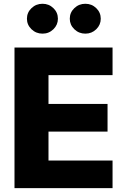

<svg xmlns="http://www.w3.org/2000/svg" viewBox="-20 -973 657 993"><path d="M55 0V-727.3H562.1V-584.5H230.8V-435.4H536.2V-292.3H230.8V-142.8H562.1V0ZM199.9 -799Q166.5 -799 142.9 -821.7Q119.3 -844.5 119.3 -876.1Q119.3 -908.4 142.9 -930.9Q166.5 -953.5 199.9 -953.5Q233 -953.5 256.2 -930.9Q279.5 -908.4 279.5 -876.1Q279.5 -844.5 256.2 -821.7Q233 -799 199.9 -799ZM421.5 -799Q388.1 -799 364.5 -821.7Q340.9 -844.5 340.9 -876.1Q340.9 -908.4 364.5 -930.9Q388.1 -953.5 421.5 -953.5Q454.5 -953.5 477.8 -930.9Q501.1 -908.4 501.1 -876.1Q501.1 -844.5 477.8 -821.7Q454.5 -799 421.5 -799Z"/></svg>

Font: Inter UI Extra Bold
Style: Regular
Weight: 800
Designer: Rasmus Andersson
Foundry: rsms
Version: 3.2;8d6f07862